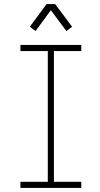

<svg xmlns="http://www.w3.org/2000/svg" viewBox="-20 -920 488 940"><path d="M229 -870 305 -768 333 -789 250 -900H208L126 -789L154 -768ZM378 -670V-700H80V-670H214V-30H80V0H378V-30H244V-670Z"/></svg>

Font: Space Cowgirl Thin
Style: Regular
Weight: 100
Designer: Valery Marier
Foundry: Valery Marier
Version: Version 1.000;hotconv 1.0.109;makeotfexe 2.5.65596